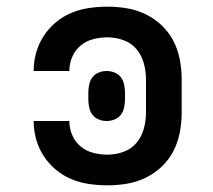

<svg xmlns="http://www.w3.org/2000/svg" viewBox="-20 -548 640 576"><path d="M302 8Q275 8 247.5 4Q220 0 194.5 -10.5Q169 -21 147.5 -39Q126 -57 111 -80Q96 -103 88.5 -130Q81 -157 81 -185Q81 -185 81 -185Q81 -185 81 -185H188Q188 -185 188 -185Q188 -185 188 -185Q188 -163 196.5 -143Q205 -123 221.5 -109Q238 -95 259.5 -89.5Q281 -84 302 -84Q327 -84 350.5 -92.5Q374 -101 389.5 -119.5Q405 -138 411.5 -162Q418 -186 418 -210V-310Q418 -334 411.5 -358Q405 -382 389.5 -400.5Q374 -419 350.5 -427.5Q327 -436 302 -436Q281 -436 259.5 -430.5Q238 -425 221.5 -411Q205 -397 196.5 -377Q188 -357 188 -335Q188 -335 188 -335Q188 -335 188 -335H81Q81 -335 81 -335Q81 -335 81 -335Q81 -363 88.5 -390Q96 -417 111 -440Q126 -463 147.5 -481Q169 -499 194.5 -509.5Q220 -520 247.5 -524Q275 -528 302 -528Q332 -528 361.5 -523Q391 -518 417.5 -505Q444 -492 465.5 -471.5Q487 -451 500.5 -424.5Q514 -398 519.5 -369Q525 -340 525 -310V-210Q525 -180 519.5 -151Q514 -122 500.5 -95.5Q487 -69 465.5 -48.5Q444 -28 417.5 -15Q391 -2 361.5 3Q332 8 302 8ZM300 -185Q288 -185 276.5 -189.5Q265 -194 258 -203Q251 -212 248 -224Q245 -236 245 -248V-272Q245 -284 248 -296Q251 -308 258 -317Q265 -326 276.5 -330.5Q288 -335 300 -335Q312 -335 323.5 -330.5Q335 -326 342 -317Q349 -308 352 -296Q355 -284 355 -272V-248Q355 -236 352 -224Q349 -212 342 -203Q335 -194 323.5 -189.5Q312 -185 300 -185Z"/></svg>

Font: Zed Mono Semibold Extended
Style: Regular
Weight: 600
Width: 7
Monospace: yes
Designer: Belleve Invis
Foundry: Belleve Invis
Version: Version 1.0.0; ttfautohint (v1.8.4)